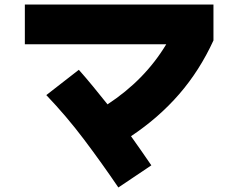

<svg xmlns="http://www.w3.org/2000/svg" viewBox="-20 -760 1040 850"><path d="M504 70Q430 -39 352 -142.5Q274 -246 185 -339L329 -451Q361 -415 392.5 -376.5Q424 -338 456 -298Q621 -406 716 -564H90V-740H925V-581Q864 -448 773.5 -343.5Q683 -239 560 -157Q583 -125 605.5 -92.5Q628 -60 650 -28Z"/></svg>

Font: Murecho Black
Style: Regular
Weight: 900
Designer: Neil Summerour
Foundry: Positype
Version: Version 1.010; ttfautohint (v1.8.3)